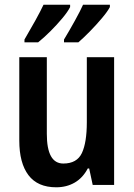

<svg xmlns="http://www.w3.org/2000/svg" viewBox="-20 -786 570 816"><path d="M465 -543V0H374L359 -70H353Q332 -30 297.5 -10Q263 10 219 10Q140 10 101 -41.5Q62 -93 62 -189V-543H179V-217Q179 -91 249 -91Q307 -91 328 -135.5Q349 -180 349 -267V-543ZM447 -756Q437 -737 413 -708.5Q389 -680 361.5 -652Q334 -624 313 -606H252V-618Q275 -656 298.5 -698.5Q322 -741 333 -766H447ZM278 -756Q268 -736 245 -708.5Q222 -681 194.5 -653.5Q167 -626 142 -606H84V-618Q107 -657 130 -698.5Q153 -740 165 -766H278Z"/></svg>

Font: Noto Sans Myanmar UI Condensed SemiBold
Style: Regular
Weight: 600
Width: 3
Designer: Monotype Design Team
Foundry: Monotype Imaging Inc.
Version: Version 2.103; ttfautohint (v1.8.4.7-5d5b)